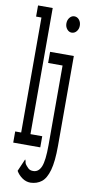

<svg xmlns="http://www.w3.org/2000/svg" viewBox="-94 -704 438 916"><g transform="rotate(10 125.0 -245.5)"><path d="M10 0V-54H39V-611H13V-665H84V-54H141V0ZM193 -565Q180 -565 170.5 -576.5Q161 -588 161 -604Q161 -621 170.5 -632.5Q180 -644 193 -644Q207 -644 216.5 -632.5Q226 -621 226 -604Q226 -588 216.5 -576.5Q207 -565 193 -565ZM124 174Q102 174 83.5 161Q65 148 54 129L80 69Q84 76 84 80.5Q84 85 87.5 91Q91 97 103 109Q109 114 114.5 115.5Q120 117 127 117Q153 117 165.5 87.5Q178 58 178 -18V-403H108V-457H223V-22Q223 54 211 96.5Q199 139 177 156Q155 173 124 174Z"/></g></svg>

Font: Inconsolata UltraCondensed
Style: Regular
Weight: 400
Width: 1
Monospace: yes
Designer: Raph Levien, Cyreal, Brenton Simpson
Foundry: Raph Levien, Cyreal, Google
Version: Version 3.001; ttfautohint (v1.8.2.53-6de2)